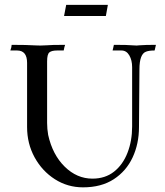

<svg xmlns="http://www.w3.org/2000/svg" viewBox="-20 -764 686 796"><path d="M324.2 12.7Q260.3 12.7 207.5 -21Q154.8 -54.7 123.5 -111.6Q92.3 -168.5 92.3 -237.3V-503.4Q92.3 -554.7 50.8 -554.7H22.9Q28.3 -569.3 28.3 -578.1Q89.8 -578.1 128.9 -575.7Q136.7 -575.2 147.5 -575.2Q163.1 -575.2 173.6 -576.2Q184.1 -577.1 200.9 -577.6Q217.8 -578.1 250 -578.1Q247.1 -571.3 244.1 -554.7H216.8Q194.3 -554.7 184.8 -546.9Q175.3 -539.1 175.3 -509.8V-254.4Q175.3 -229.5 179.7 -204.6Q197.8 -122.6 248.3 -73Q298.8 -23.4 363.3 -23.4Q416 -23.4 452.6 -52.2Q489.3 -81.1 508.5 -130.4Q527.8 -179.7 527.8 -239.7V-485.8Q527.8 -514.2 516.1 -534.4Q504.4 -554.7 483.4 -554.7H446.8Q448.2 -561.5 449.7 -566.9Q451.2 -572.3 452.1 -578.1Q509.3 -578.1 527.3 -576.2Q538.6 -575.2 546.4 -575.2Q552.7 -575.2 558.6 -576.2Q582 -578.1 626.5 -578.1L621.1 -554.7Q597.7 -554.7 585.4 -549.8Q558.1 -540 558.1 -476.6L556.2 -237.3Q556.2 -168 529.8 -111.3Q503.4 -54.7 451.7 -21Q399.9 12.7 324.2 12.7ZM418.9 -697.8H245.6L254.4 -743.7H427.2Z"/></svg>

Font: Quaaykop
Style: Regular
Weight: 400
Designer: Tup Wanders
Foundry: Free font, DO NOT SELL
Version: Version 1.00;July 31, 2023;FontCreator 11.5.0.2430 64-bit